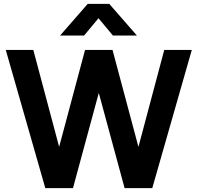

<svg xmlns="http://www.w3.org/2000/svg" viewBox="-20 -980 1029 1000"><path d="M418 -795 493 -885 568 -795H693L549 -960H437L293 -795ZM360 0 494.5 -496 629 0H773L979 -720H835.5L701 -215L566 -720H423L288 -215L153.5 -720H10L216 0Z"/></svg>

Font: Vela Sans ExtBd
Style: Regular
Weight: 800
Designer: Principal design: Mikhail Sharanda - project Manrope.
Design modification: Ravid Balaliev
Foundry: Mikhail Sharanda
Version: Version 1.001